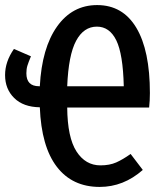

<svg xmlns="http://www.w3.org/2000/svg" viewBox="-21 -724 641 757"><path d="M567 -300H244Q245 -182 280.5 -127Q316 -72 375 -72Q411 -72 437 -83.5Q463 -95 494 -117L542 -54Q466 13 372 13Q264 13 203 -66.5Q142 -146 136 -301Q71 -302 35 -337.5Q-1 -373 -1 -428Q-1 -481 34 -531L101 -502Q91 -478 87 -465Q83 -452 83 -435Q83 -384 133 -384H136Q144 -535 204 -619.5Q264 -704 362 -704Q463 -704 516.5 -614.5Q570 -525 570 -357Q570 -327 567 -300ZM467 -384Q464 -511 437.5 -565Q411 -619 361 -619Q309 -619 279 -563Q249 -507 244 -384Z"/></svg>

Font: Fira Mono Medium
Style: Regular
Weight: 500
Designer: Carrois Corporate & Edenspiekermann AG
Foundry: Carrois Corporate GbR & Edenspiekermann AG
Version: Version 3.206